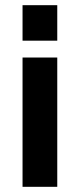

<svg xmlns="http://www.w3.org/2000/svg" viewBox="-20 -721 308 741"><path d="M67 0V-499H201V0ZM67 -564V-701H201V-564Z"/></svg>

Font: TypoPRO Titillium Text
Style: 999 wt
Weight: 900
Designer: Accademia di Belle Arti di Urbino and others
Foundry: Accademia di Belle Arti di Urbino and others.
Version: Version 25.000